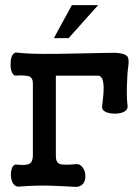

<svg xmlns="http://www.w3.org/2000/svg" viewBox="-20 -731 540 750"><path d="M481.4 -474.6V-475.6Q485.4 -502.9 475.6 -512.7Q460 -527.3 399.4 -524.4Q267.6 -521.5 198.2 -520.5Q91.8 -519.5 47.9 -525.4Q35.2 -528.3 27.3 -513.7Q21.5 -502 21.5 -482.4Q20.5 -462.9 26.4 -449.2Q32.2 -434.6 43 -435.5L54.7 -436.5Q84 -436.5 93.8 -432.6Q108.4 -426.8 108.4 -405.3V-124Q108.4 -99.6 95.7 -91.8Q83 -84 46.9 -87.9Q35.2 -90.8 28.3 -78.1Q22.5 -65.4 22.5 -46.9Q23.4 -27.3 30.3 -15.6Q39.1 -1 53.7 -2Q108.4 -6.8 168 -5.9Q208 -4.9 276.4 -1Q294.9 -1 305.7 -14.6Q314.5 -27.3 313.5 -45.9Q312.5 -64.5 302.7 -77.1Q292 -91.8 276.4 -89.8Q226.6 -85 212.9 -90.8Q198.2 -96.7 198.2 -121.1V-435.5H366.2Q383.8 -430.7 384.8 -391.6Q385.7 -368.2 378.9 -314.5Q377 -301.8 392.6 -293.9Q407.2 -287.1 428.7 -287.1Q449.2 -287.1 463.9 -293.9Q479.5 -302.7 478.5 -315.4Q474.6 -347.7 475.6 -391.6Q476.6 -439.5 481.4 -474.6ZM363.3 -710.9H260.7L190.4 -582H248Z"/></svg>

Font: GungsuhChe
Style: Regular
Weight: 400
Monospace: yes
Version: Version 2.21